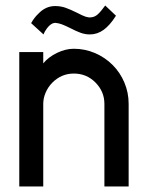

<svg xmlns="http://www.w3.org/2000/svg" viewBox="-20 -677 527 697"><path d="M359 0V-300Q359 -345 326 -378Q294 -410 248 -410Q203 -410 170 -377Q155 -362 146 -341.5Q137 -321 137 -300V0H50V-488H137V-447Q156 -470 187 -485Q218 -500 248 -500Q288 -500 324.5 -484.5Q361 -469 389 -441Q416 -414 431.5 -377.5Q447 -341 447 -300V0ZM401 -620Q379 -585 356 -568.5Q333 -552 306 -552Q289 -552 272.5 -558Q256 -564 235 -575Q217 -584 205 -588.5Q193 -593 181 -594Q161 -594 142 -561L138 -552L93 -593Q104 -613 120 -628Q146 -655 180 -655Q200 -655 217.5 -649Q235 -643 261 -630Q280 -620 290.5 -616.5Q301 -613 310 -614Q324 -615 335 -625Q346 -635 362 -657Z"/></svg>

Font: Sulphur Point
Style: Bold
Weight: 700
Designer: Noponies / Dale Sattler
Foundry: Noponies
Version: Version 1.000; ttfautohint (v1.8)